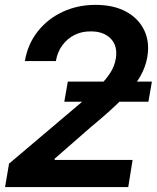

<svg xmlns="http://www.w3.org/2000/svg" viewBox="-20 -757 635 777"><path d="M0.5 0 16.6 -94.7 309.6 -342.8Q352.1 -379.4 381.1 -408Q410.2 -436.5 426.8 -462.9Q443.4 -489.3 448.7 -519.5Q457 -571.3 428 -600.8Q398.9 -630.4 347.2 -629.9Q311 -630.4 281.5 -615.5Q252 -600.6 232.2 -573.7Q212.4 -546.9 206.1 -509.8H80.6Q92.3 -578.6 132.8 -629.9Q173.3 -681.2 233.9 -709.2Q294.4 -737.3 366.2 -737.3Q439.5 -737.3 490 -710Q540.5 -682.6 563.5 -635Q586.4 -587.4 576.2 -526.4Q569.3 -485.4 546.6 -446Q523.9 -406.7 476.8 -358.6Q429.7 -310.5 347.7 -242.7L201.7 -115.2L200.7 -109.9H516.6L499 0ZM240.2 -345.2 254.4 -426.8H594.7L580.6 -345.2Z"/></svg>

Font: Inter Tight SemiBold
Style: Italic
Weight: 600
Italic angle: -9.39999°
Designer: Rasmus Andersson
Foundry: rsms
Version: Version 3.004